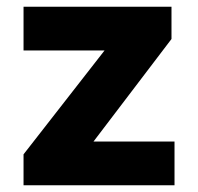

<svg xmlns="http://www.w3.org/2000/svg" viewBox="-20 -551 590 571"><path d="M50 0V-92L291 -401H50V-531H490V-435L258 -130H499V0Z"/></svg>

Font: Lexend
Style: Bold
Weight: 700
Designer: Bonnie Shaver-Troup, Thomas Jockin
Foundry: Lexend
Version: Version 1.007; ttfautohint (v1.8.3)